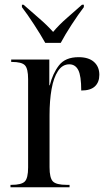

<svg xmlns="http://www.w3.org/2000/svg" viewBox="-20 -786 449 806"><path d="M24 0V-10H28Q70 -10 84 -24Q98 -38 98 -83V-454Q98 -498 84.5 -512Q71 -526 30 -526H27V-536H187V-428H189Q201 -477 227.5 -511.5Q254 -546 310 -546Q352 -546 374.5 -526Q397 -506 397 -472Q397 -441 378.5 -423.5Q360 -406 321 -406Q321 -468 308.5 -492Q296 -516 271 -516Q242 -516 223.5 -488Q205 -460 196.5 -412Q188 -364 188 -302V-84Q188 -39 202 -24.5Q216 -10 260 -10H272V0ZM170 -606Q151 -640 123 -683Q95 -726 72 -756V-766H79Q107 -741 142 -711Q177 -681 203 -652Q227 -681 261.5 -711Q296 -741 324 -766H332V-756Q309 -726 281 -683Q253 -640 235 -606Z"/></svg>

Font: Noto Serif Display Condensed
Style: Regular
Weight: 400
Width: 3
Designer: Monotype Design Team
Foundry: Monotype Imaging Inc.
Version: Version 2.009